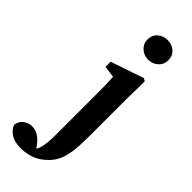

<svg xmlns="http://www.w3.org/2000/svg" viewBox="-386 -699 949 949"><g transform="rotate(45 88.0 -225.0)"><path d="M8 221Q-38 221 -64 202.5Q-90 184 -97 161Q-93 134 -73 119Q-53 104 -28 104Q16 104 50 149L85 194L22 207L17 188Q38 188 53 178.5Q68 169 75 143Q84 111 84 52.5Q84 -6 84 -82V-236Q84 -274 83.5 -299Q83 -324 81 -352L20 -360V-396L194 -455L208 -446L206 -314V-63Q206 -2 201 40Q196 82 183.5 111Q171 140 147 164Q115 196 80 208.5Q45 221 8 221ZM144 -534Q114 -534 92.5 -553.5Q71 -573 71 -602Q71 -634 92.5 -652.5Q114 -671 144 -671Q174 -671 195.5 -652.5Q217 -634 217 -602Q217 -573 195.5 -553.5Q174 -534 144 -534Z"/></g></svg>

Font: Lisu Bosa Black
Style: Regular
Weight: 900
Designer: David Morse, Annie Olsen, Victor Gaultney, Frank Grießhammer (Latin)
Foundry: SIL International
Version: Version 2.000